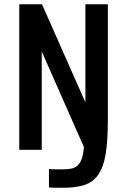

<svg xmlns="http://www.w3.org/2000/svg" viewBox="-20 -707 593 906"><path d="M71 0V-687H178L383 -224V-687H489V-143Q489 -45 479 17.5Q469 80 444.5 116Q420 152 379.5 165.5Q339 179 279 179Q273 179 263.5 179Q254 179 243.5 179Q233 179 224.5 178.5Q216 178 211 177V90Q220 92 241.5 92Q263 92 274 92Q297 92 314.5 89Q332 86 344.5 75.5Q357 65 365 44Q373 23 376 -13L177 -464V0Z"/></svg>

Font: Medium
Style: Regular
Weight: 500
Designer: Fernando Haro
Foundry: deFharo
Version: Version 1.787